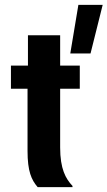

<svg xmlns="http://www.w3.org/2000/svg" viewBox="-20 -770 442 790"><path d="M352.5 -550 402.5 -750H302.5L269.2 -550ZM278.3 0V-5C250 -35 227.5 -75 227.5 -163.3V-405H308.3V-500H227.5V-625H95V-500H25V-405H93.3V-149.2C93.3 -65 109.2 -30 135 0Z"/></svg>

Font: Familjen Grotesk
Style: Bold
Weight: 700
Designer: Anders Wikstroem, Jonas Baeckman, Matilda Gysing, Kristian Moeller
Foundry: Familjen STHLM AB
Version: Version 2.000